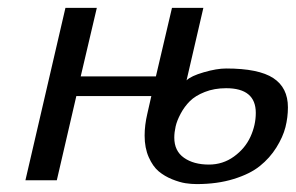

<svg xmlns="http://www.w3.org/2000/svg" viewBox="-20 -460 755 490"><path d="M557.1 -234.9Q526.9 -234.9 502.7 -225.3Q478.5 -215.8 464.6 -201.9Q450.7 -188 441.2 -170.2Q431.6 -152.3 428.2 -137.2Q424.8 -122.1 424.8 -108.9Q424.8 -74.7 449.5 -57.4Q474.1 -40 513.2 -40Q548.8 -40 577.1 -60.5Q605.5 -81.1 619.1 -110.8Q632.8 -140.6 632.8 -171.9Q632.8 -234.9 557.1 -234.9ZM714.8 -186Q714.8 -160.6 708.5 -135.5Q702.1 -110.4 685.3 -83.5Q668.5 -56.6 643.3 -36.4Q618.2 -16.1 576.4 -3.2Q534.7 9.8 481.9 9.8Q468.3 9.8 453.6 7.6Q439 5.4 419.4 -2.4Q399.9 -10.3 385 -22.7Q370.1 -35.2 359.6 -58.8Q349.1 -82.5 349.1 -113.8Q349.1 -140.6 356 -169.9L366.2 -214.8H174.8L125 0H44.9L147 -439.9H227.1L186 -265.1H377.9L418.9 -439.9H499L456.1 -254.9Q467.3 -266.1 500.2 -275.6Q533.2 -285.2 557.1 -285.2Q640.1 -285.2 677.5 -260.7Q714.8 -236.3 714.8 -186Z"/></svg>

Font: Pfennig
Style: Italic
Weight: 500
Italic angle: -13°
Version: Version 20120410 ; ttfautohint (v0.8)